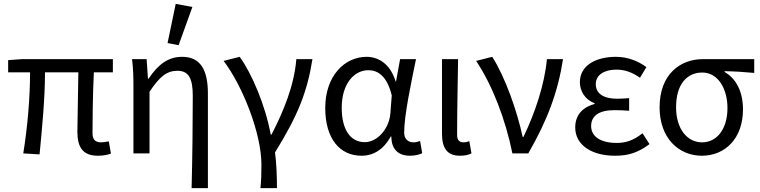

<svg xmlns="http://www.w3.org/2000/svg" viewBox="-20 -791 3921 990"><path d="M379 -111C379 -31 408 12 485 12C514 12 535 7 552 1L541 -62C523 -59 511 -57 502 -57C471 -57 457 -71 457 -105C457 -151 458 -307 464 -418H562V-486H92L22 -481V-418H135C135 -287 122 -137 100 0L184 5C197 -131 212 -282 212 -418H384C383 -311 379 -160 379 -111Z M886 -771 844 -569 901 -558 972 -755ZM974 -297C974 -157 972 20 968 179H1052V-308C1052 -432 1013 -498 919 -498C848 -498 796 -460 746 -385H743L736 -486H661C667 -435 668 -391 668 -353V0H751V-318C805 -399 842 -426 895 -426C952 -426 974 -388 974 -297Z M1328 58C1328 112 1327 135 1323 179H1408C1408 123 1406 53 1398 -5C1519 -200 1565 -322 1591 -486H1508C1497 -351 1443 -219 1380 -97H1376C1348 -250 1277 -414 1216 -498L1133 -477C1231 -348 1328 -103 1328 58Z M1657 -234C1657 -75 1733 12 1844 12C1907 12 1958 -21 1995 -87H1998C1998 -19 2036 12 2094 12C2123 12 2144 5 2157 -1L2146 -64C2135 -60 2123 -57 2112 -57C2085 -57 2064 -74 2064 -107C2064 -196 2099 -359 2125 -486H2043L2022 -371H2020C1992 -463 1930 -498 1870 -498C1758 -498 1657 -401 1657 -234ZM1993 -208C1987 -126 1925 -58 1861 -58C1787 -58 1742 -122 1742 -235C1742 -363 1809 -429 1879 -429C1924 -429 1974 -405 2000 -299Z M2259 -102C2259 -29 2284 12 2352 12C2380 12 2397 7 2411 0L2400 -63C2389 -59 2379 -57 2371 -57C2349 -57 2337 -68 2337 -96C2337 -212 2340 -355 2342 -486H2259Z M2435 -477C2518 -353 2586 -178 2622 0H2704C2803 -172 2857 -317 2883 -486H2800C2788 -356 2739 -209 2679 -85H2675C2647 -216 2585 -394 2518 -498Z M2946 -134C2946 -43 3031 12 3151 12C3219 12 3269 -3 3329 -48L3293 -104C3247 -67 3207 -54 3160 -54C3077 -54 3028 -87 3028 -141C3028 -194 3069 -223 3148 -223C3172 -223 3195 -222 3224 -220V-285C3199 -283 3182 -282 3163 -282C3085 -282 3052 -313 3052 -357C3052 -407 3099 -432 3158 -432C3203 -432 3242 -417 3280 -390L3313 -445C3268 -478 3214 -498 3156 -498C3056 -498 2970 -456 2970 -367C2970 -322 2996 -277 3046 -259V-255C2991 -240 2946 -204 2946 -134Z M3381 -238C3381 -77 3481 12 3599 12C3718 12 3811 -76 3811 -227C3811 -318 3776 -386 3716 -420V-424C3770 -423 3814 -420 3869 -415V-486H3603C3488 -486 3381 -408 3381 -238ZM3731 -234C3731 -125 3676 -57 3600 -57C3523 -57 3466 -127 3466 -238C3466 -359 3524 -417 3601 -417C3684 -417 3731 -331 3731 -234Z"/></svg>

Font: Cambridge Sans
Style: Regular
Weight: 400
Version: Version 2.020;PS 002.020;hotconv 1.0.88;makeotf.lib2.5.64775